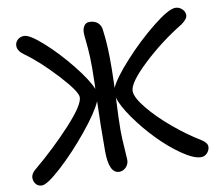

<svg xmlns="http://www.w3.org/2000/svg" viewBox="-80 -849 1036 916"><g transform="rotate(-10 438.0 -390.5)"><path d="M51.8 -25.9Q33.2 -25.9 22.7 -38.6Q12.2 -51.3 12.2 -68.8Q12.2 -89.4 35.2 -107.9Q134.8 -190.9 218.3 -281.5Q301.8 -372.1 301.8 -409.2Q301.8 -437.5 222.9 -522.9Q144 -608.4 77.1 -655.8Q45.9 -677.7 45.9 -702.1Q45.9 -719.2 58.3 -731.2Q70.8 -743.2 90.8 -743.2Q117.7 -743.2 180.7 -686.8Q243.7 -630.4 303.2 -556.2Q362.8 -481.9 381.8 -435.1Q381.8 -449.2 382.8 -456.1Q385.3 -548.3 383.3 -589.1Q381.3 -629.9 377.7 -663.6Q374 -697.3 374 -709Q374 -728 383.1 -741.5Q392.1 -754.9 408.2 -754.9Q434.6 -754.9 450 -740.7Q465.3 -726.6 466.8 -701.2Q466.8 -699.7 468 -690.2Q469.2 -680.7 470.2 -671.4Q471.2 -662.1 472.4 -646.2Q473.6 -630.4 474.4 -611.6Q475.1 -592.8 475.6 -569.3Q476.1 -545.9 475.6 -515.9Q475.1 -485.8 474.1 -453.1Q473.1 -443.4 473.1 -423.8Q492.7 -468.8 564.5 -547.4Q636.2 -626 713.9 -688Q791.5 -750 824.2 -750Q841.8 -750 856 -737.3Q870.1 -724.6 870.1 -707Q870.1 -688.5 839.8 -667Q733.9 -602.5 644.5 -518.3Q555.2 -434.1 555.2 -394Q555.2 -362.8 600.1 -308.1Q645 -253.4 709.5 -199.5Q773.9 -145.5 835.9 -107.9Q865.2 -90.3 865.2 -70.8Q865.2 -54.2 852.8 -40.5Q840.3 -26.9 823.2 -26.9Q788.1 -26.9 731.4 -65.9Q674.8 -105 621.8 -159.7Q568.8 -214.4 525.6 -275.6Q482.4 -336.9 471.2 -377.9Q465.8 -267.6 465.8 -220.2Q465.8 -186.5 469.5 -134.8Q473.1 -83 473.1 -75.2Q473.1 -55.2 459 -40.5Q444.8 -25.9 426.8 -25.9Q376 -25.9 376 -134.8Q376 -266.6 379.9 -376Q357.4 -324.2 288.1 -239.5Q218.8 -154.8 148.2 -90.3Q77.6 -25.9 51.8 -25.9Z"/></g></svg>

Font: Shantell Sans Bouncy
Style: Regular
Weight: 400
Designer: Stephen Nixon, Anya Danilova, Shantell Martin
Foundry: Arrow Type
Version: Version 1.006;[9816181b4]